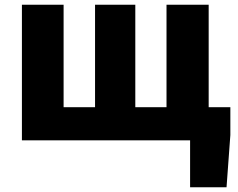

<svg xmlns="http://www.w3.org/2000/svg" viewBox="-20 -589 998 806"><path d="M778 197V0H743V-139H947V-22L931 197ZM72 0V-569H247V-139H379V-569H548V-139H679V-569H856V0Z"/></svg>

Font: Noto Sans SC Black
Style: Regular
Weight: 900
Designer: Ryoko NISHIZUKA  (kana, bopomofo & ideographs); Paul D. Hunt (Latin, Greek & Cyrillic); Sandoll Communications , Soo-you
Foundry: Adobe
Version: Version 2.004-H2;hotconv 1.0.118;makeotfexe 2.5.65603